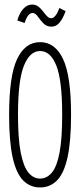

<svg xmlns="http://www.w3.org/2000/svg" viewBox="-20 -812 353 843"><path d="M156 11Q112 11 81.5 -20Q51 -51 35.5 -121Q20 -191 20 -308Q20 -478 55 -552.5Q90 -627 156 -627Q222 -627 257 -552.5Q292 -478 292 -308Q292 -191 276.5 -121Q261 -51 230.5 -20Q200 11 156 11ZM156 -28Q186 -28 208 -54.5Q230 -81 241.5 -142Q253 -203 253 -308Q253 -459 227.5 -523.5Q202 -588 156 -588Q111 -588 85 -523.5Q59 -459 59 -308Q59 -203 71 -142Q83 -81 104.5 -54.5Q126 -28 156 -28ZM241 -777 268 -763Q257 -732 242 -713.5Q227 -695 206 -695Q184 -695 170 -710Q156 -725 145.5 -740Q135 -755 123 -755Q102 -755 88 -711L56 -722Q65 -754 82 -773Q99 -792 121 -792Q137 -792 148.5 -783Q160 -774 169 -762Q178 -750 186.5 -741Q195 -732 205 -732Q224 -732 241 -777Z"/></svg>

Font: Inconsolata ExtraCondensed Light
Style: Regular
Weight: 300
Width: 2
Monospace: yes
Designer: Raph Levien, Cyreal, Brenton Simpson
Foundry: Raph Levien, Cyreal, Google
Version: Version 3.100; ttfautohint (v1.8.4.7-5d5b)